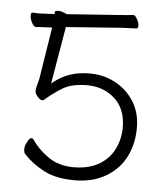

<svg xmlns="http://www.w3.org/2000/svg" viewBox="-52 -743 703 804"><g transform="rotate(5 300.0 -341.5)"><path d="M278 -40H280Q345 -40 388 -65Q431 -90 452 -132.5Q473 -175 473 -223Q473 -301 426.5 -343.5Q380 -386 313 -387H309Q245 -387 207 -364Q165 -338 134 -310Q133 -308 126 -308Q119 -308 107.5 -320.5Q96 -333 96 -345Q96 -357 107 -395Q107 -395 142 -615L82 -612Q79 -611 76 -611H75Q65 -611 56.5 -627.5Q48 -644 48 -657Q48 -670 54 -670H55L83 -669L147 -672V-679Q147 -687 161.5 -687Q176 -687 198 -676L407 -691Q456 -694 474 -697H476Q484 -697 492.5 -681.5Q501 -666 501 -654Q501 -642 494 -642Q481 -641 459 -640.5Q437 -640 415 -638L199 -622L158 -381L168 -389Q229 -437 313 -437H322Q377 -436 424.5 -410.5Q472 -385 502 -338.5Q532 -292 532 -226.5Q532 -161 505.5 -107Q479 -53 423.5 -19.5Q368 14 291 14Q214 14 163 -12Q112 -38 76 -77Q70 -83 70 -98Q70 -113 79.5 -129.5Q89 -146 95.5 -146Q102 -146 105 -141Q131 -102 174.5 -71.5Q218 -41 278 -40Z"/></g></svg>

Font: LXGW WenKai TC Light
Style: Regular
Weight: 300
Designer: LXGW / Fontworks Inc.
Foundry: LXGW / Fontworks Inc.
Version: Version 1.330